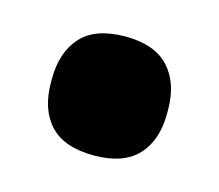

<svg xmlns="http://www.w3.org/2000/svg" viewBox="-45 -232 344 301"><g transform="rotate(15 127.0 -81.5)"><path d="M127 15Q78.5 15 55.5 -9.8Q32.5 -34.5 32.5 -78.5V-84Q32.5 -127.5 55.5 -152.8Q78.5 -178 127 -178Q174.5 -178 197.8 -152.8Q221 -127.5 221 -84V-78.5Q221 -34.5 197.8 -9.8Q174.5 15 127 15Z"/></g></svg>

Font: Anek Bangla ExtraBold
Style: Regular
Weight: 800
Designer: Sulekha Rajkumar (Bangla), Yesha Goshar (Latin)
Foundry: Ek Type
Version: Version 1.003